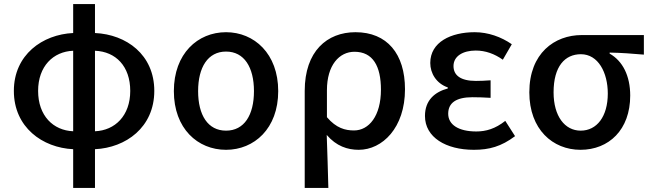

<svg xmlns="http://www.w3.org/2000/svg" viewBox="-20 -722 3193 942"><path d="M339 200H446V10C597 3 737 -97 737 -276C737 -454 600 -553 446 -560V-702H339V-560C189 -553 48 -454 48 -276C48 -97 189 3 339 10ZM167 -276C167 -397 241 -469 339 -473V-78C241 -82 167 -154 167 -276ZM619 -276C619 -154 544 -82 446 -78V-473C548 -469 619 -397 619 -276Z M1089 13C1227 13 1345 -91 1345 -275C1345 -459 1227 -564 1089 -564C950 -564 833 -459 833 -275C833 -91 950 13 1089 13ZM1089 -81C1000 -81 952 -157 952 -275C952 -392 1000 -469 1089 -469C1178 -469 1226 -392 1226 -275C1226 -157 1178 -81 1089 -81Z M1475 200H1591C1589 108 1586 35 1583 -60C1630 -5 1685 13 1740 13C1856 13 1967 -95 1967 -284C1967 -458 1879 -564 1724 -564C1585 -564 1475 -471 1475 -276ZM1717 -82C1674 -82 1630 -93 1584 -147V-279C1584 -403 1645 -468 1719 -468C1810 -468 1849 -397 1849 -282C1849 -153 1790 -82 1717 -82Z M2305 13C2380 13 2439 -3 2507 -54L2459 -129C2410 -90 2364 -77 2317 -77C2230 -77 2179 -110 2179 -164C2179 -218 2219 -245 2298 -245C2326 -245 2355 -244 2387 -242V-328C2360 -326 2337 -325 2315 -325C2239 -325 2205 -353 2205 -398C2205 -447 2252 -474 2314 -474C2362 -474 2406 -458 2447 -429L2491 -505C2439 -541 2375 -564 2309 -564C2193 -564 2091 -516 2091 -413C2091 -363 2120 -313 2177 -293V-288C2114 -271 2065 -231 2065 -153C2065 -48 2168 13 2305 13Z M2828 13C2967 13 3072 -85 3072 -253C3072 -350 3035 -423 2971 -459V-464C3031 -463 3078 -459 3139 -454V-550H2834C2701 -550 2577 -461 2577 -269C2577 -87 2692 13 2828 13ZM2829 -81C2751 -81 2696 -152 2696 -269C2696 -397 2752 -456 2830 -456C2915 -456 2962 -366 2962 -263C2962 -150 2908 -81 2829 -81Z"/></svg>

Font: DAIFUKU Sans JP Medium
Style: Regular
Weight: 500
Designer: Original font ‘Source Han Sans JP’ : Ryoko NISHIZUKA  (kana, bopomofo & ideographs); Paul D. Hunt (Latin, Greek & Cyrill
Foundry: Daifuku
Version: Version 1.000